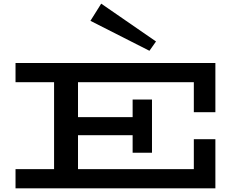

<svg xmlns="http://www.w3.org/2000/svg" viewBox="-20 -1031 1317 1051"><path d="M1041 -417V-581H407V-390H706V-486H812V-195H706V-291H407V-105H1041V-269H1159V0H65V-105H276V-581H65V-686H1159V-417ZM534 -1011 475 -917 798 -753 834 -804Z"/></svg>

Font: BioRhyme Expanded
Style: Bold
Weight: 700
Width: 7
Designer: Aoife Mooney
Foundry: Aoife Mooney Type
Version: Version 1.000